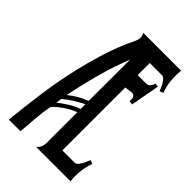

<svg xmlns="http://www.w3.org/2000/svg" viewBox="-208 -762 839 839"><g transform="rotate(45 211.5 -342.0)"><path d="M396 -683.6Q392.6 -652.8 395.5 -621.3Q398.4 -589.8 409.7 -560.1L392.6 -553.7Q390.1 -559.6 386.2 -569.1Q382.3 -578.6 377 -587.6Q371.6 -596.7 365 -603.5Q358.4 -610.4 351.1 -610.4H275.4V-535.6H326.7Q339.4 -535.6 346.7 -544.4Q354 -553.2 357.4 -564.5L373.5 -562.5L348.6 -427.7L331.5 -430.2Q331.5 -435.1 331.3 -440.9Q331.1 -446.8 329.3 -451.9Q327.6 -457 324 -460.2Q320.3 -463.4 313.5 -463.4Q304.2 -463.4 294.2 -461.9Q284.2 -460.4 275.4 -459V-70.3H351.1Q358.4 -70.3 365 -77.1Q371.6 -84 377 -93.3Q382.3 -102.5 386.2 -112.3Q390.1 -122.1 392.6 -127.9L409.7 -121.1Q394 -78.1 394 -31.7Q394 -23.9 394.5 -16.1Q395 -8.3 396 0H182.1Q194.3 -7.8 199 -20.5Q203.6 -33.2 203.6 -46.4V-234.9Q190.4 -229.5 177 -222.7Q163.6 -215.8 150.9 -207.3Q138.2 -198.7 126.5 -189.2Q114.7 -179.7 105.5 -168.9Q100.6 -149.4 97.9 -128.2Q95.2 -106.9 93.5 -85.2Q91.8 -63.5 90.3 -42Q88.9 -20.5 86.4 0H14.6Q24.4 -93.3 36.6 -182.9Q48.8 -272.5 70.3 -363.3Q84 -420.9 101.1 -477.8Q118.2 -534.7 141.6 -589.4Q143.6 -595.2 148.2 -604.5Q152.8 -613.8 157.5 -623.8Q162.1 -633.8 165.5 -642.8Q168.9 -651.9 168.9 -656.7Q168.9 -671.4 162.1 -683.6ZM117.7 -254.9Q136.7 -270.5 158.4 -283.2Q180.2 -295.9 203.6 -304.2L204.1 -560.5Q174.8 -486.3 154.1 -409.9Q133.3 -333.5 117.7 -254.9ZM203.6 -284.2Q178.2 -271.5 155.8 -257.3Q133.3 -243.2 112.3 -225.1Q111.8 -219.2 111.1 -212.6Q110.4 -206.1 108.9 -199.7Q131.8 -216.8 154.1 -231Q176.3 -245.1 203.6 -254.9Z"/></g></svg>

Font: XAYAX
Style: Regular
Weight: 400
Designer: Peter Wiegel
Foundry: Peter Wiegel
Version: Version 1.000 2009 initial release